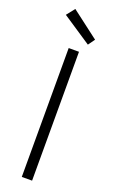

<svg xmlns="http://www.w3.org/2000/svg" viewBox="-164 -885 549 923"><g transform="rotate(20 110.5 -423.5)"><path d="M84 -659.2V0H136.7V-659.2ZM16.6 -804.7 49.8 -846.7 189.5 -740.2 165 -706.1Z"/></g></svg>

Font: Yaldevi Colombo Light
Style: Regular
Weight: 300
Designer: Sol Matas, Denzil Rajitha, Kosala Senevirathne and Pathum Egodawatta
Foundry: Mooniak
Version: Version 1.020 ; ttfautohint (v1.6)